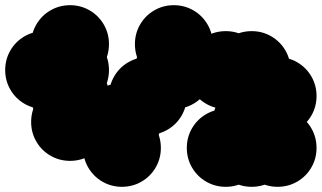

<svg xmlns="http://www.w3.org/2000/svg" viewBox="-70 -620 1240 740"><path d="M-50 -350Q-50 -391 -30 -425.5Q-10 -460 24.5 -480Q59 -500 100 -500Q141 -500 175.5 -480Q210 -460 230 -425.5Q250 -391 250 -350Q250 -309 230 -274.5Q210 -240 175.5 -220Q141 -200 100 -200Q59 -200 24.5 -220Q-10 -240 -30 -274.5Q-50 -309 -50 -350ZM50 -450Q50 -491 70 -525.5Q90 -560 124.5 -580Q159 -600 200 -600Q241 -600 275.5 -580Q310 -560 330 -525.5Q350 -491 350 -450Q350 -409 330 -374.5Q310 -340 275.5 -320Q241 -300 200 -300Q159 -300 124.5 -320Q90 -340 70 -374.5Q50 -409 50 -450ZM50 -350Q50 -391 70 -425.5Q90 -460 124.5 -480Q159 -500 200 -500Q241 -500 275.5 -480Q310 -460 330 -425.5Q350 -391 350 -350Q350 -309 330 -274.5Q310 -240 275.5 -220Q241 -200 200 -200Q159 -200 124.5 -220Q90 -240 70 -274.5Q50 -309 50 -350ZM50 -250Q50 -291 70 -325.5Q90 -360 124.5 -380Q159 -400 200 -400Q241 -400 275.5 -380Q310 -360 330 -325.5Q350 -291 350 -250Q350 -209 330 -174.5Q310 -140 275.5 -120Q241 -100 200 -100Q159 -100 124.5 -120Q90 -140 70 -174.5Q50 -209 50 -250ZM50 -150Q50 -191 70 -225.5Q90 -260 124.5 -280Q159 -300 200 -300Q241 -300 275.5 -280Q310 -260 330 -225.5Q350 -191 350 -150Q350 -109 330 -74.5Q310 -40 275.5 -20Q241 0 200 0Q159 0 124.5 -20Q90 -40 70 -74.5Q50 -109 50 -150ZM750 -150Q750 -191 770 -225.5Q790 -260 824.5 -280Q859 -300 900 -300Q941 -300 975.5 -280Q1010 -260 1030 -225.5Q1050 -191 1050 -150Q1050 -109 1030 -74.5Q1010 -40 975.5 -20Q941 0 900 0Q859 0 824.5 -20Q790 -40 770 -74.5Q750 -109 750 -150ZM850 -50Q850 -91 870 -125.5Q890 -160 924.5 -180Q959 -200 1000 -200Q1041 -200 1075.5 -180Q1110 -160 1130 -125.5Q1150 -91 1150 -50Q1150 -9 1130 25.5Q1110 60 1075.5 80Q1041 100 1000 100Q959 100 924.5 80Q890 60 870 25.5Q850 -9 850 -50ZM650 -50Q650 -91 670 -125.5Q690 -160 724.5 -180Q759 -200 800 -200Q841 -200 875.5 -180Q910 -160 930 -125.5Q950 -91 950 -50Q950 -9 930 25.5Q910 60 875.5 80Q841 100 800 100Q759 100 724.5 80Q690 60 670 25.5Q650 -9 650 -50ZM850 -250Q850 -291 870 -325.5Q890 -360 924.5 -380Q959 -400 1000 -400Q1041 -400 1075.5 -380Q1110 -360 1130 -325.5Q1150 -291 1150 -250Q1150 -209 1130 -174.5Q1110 -140 1075.5 -120Q1041 -100 1000 -100Q959 -100 924.5 -120Q890 -140 870 -174.5Q850 -209 850 -250ZM750 -350Q750 -391 770 -425.5Q790 -460 824.5 -480Q859 -500 900 -500Q941 -500 975.5 -480Q1010 -460 1030 -425.5Q1050 -391 1050 -350Q1050 -309 1030 -274.5Q1010 -240 975.5 -220Q941 -200 900 -200Q859 -200 824.5 -220Q790 -240 770 -274.5Q750 -309 750 -350ZM650 -350Q650 -391 670 -425.5Q690 -460 724.5 -480Q759 -500 800 -500Q841 -500 875.5 -480Q910 -460 930 -425.5Q950 -391 950 -350Q950 -309 930 -274.5Q910 -240 875.5 -220Q841 -200 800 -200Q759 -200 724.5 -220Q690 -240 670 -274.5Q650 -309 650 -350ZM750 -50Q750 -91 770 -125.5Q790 -160 824.5 -180Q859 -200 900 -200Q941 -200 975.5 -180Q1010 -160 1030 -125.5Q1050 -91 1050 -50Q1050 -9 1030 25.5Q1010 60 975.5 80Q941 100 900 100Q859 100 824.5 80Q790 60 770 25.5Q750 -9 750 -50ZM450 -450Q450 -491 470 -525.5Q490 -560 524.5 -580Q559 -600 600 -600Q641 -600 675.5 -580Q710 -560 730 -525.5Q750 -491 750 -450Q750 -409 730 -374.5Q710 -340 675.5 -320Q641 -300 600 -300Q559 -300 524.5 -320Q490 -340 470 -374.5Q450 -409 450 -450ZM450 -350Q450 -391 470 -425.5Q490 -460 524.5 -480Q559 -500 600 -500Q641 -500 675.5 -480Q710 -460 730 -425.5Q750 -391 750 -350Q750 -309 730 -274.5Q710 -240 675.5 -220Q641 -200 600 -200Q559 -200 524.5 -220Q490 -240 470 -274.5Q450 -309 450 -350ZM350 -250Q350 -291 370 -325.5Q390 -360 424.5 -380Q459 -400 500 -400Q541 -400 575.5 -380Q610 -360 630 -325.5Q650 -291 650 -250Q650 -209 630 -174.5Q610 -140 575.5 -120Q541 -100 500 -100Q459 -100 424.5 -120Q390 -140 370 -174.5Q350 -209 350 -250ZM250 -150Q250 -191 270 -225.5Q290 -260 324.5 -280Q359 -300 400 -300Q441 -300 475.5 -280Q510 -260 530 -225.5Q550 -191 550 -150Q550 -109 530 -74.5Q510 -40 475.5 -20Q441 0 400 0Q359 0 324.5 -20Q290 -40 270 -74.5Q250 -109 250 -150ZM250 -50Q250 -91 270 -125.5Q290 -160 324.5 -180Q359 -200 400 -200Q441 -200 475.5 -180Q510 -160 530 -125.5Q550 -91 550 -50Q550 -9 530 25.5Q510 60 475.5 80Q441 100 400 100Q359 100 324.5 80Q290 60 270 25.5Q250 -9 250 -50Z"/></svg>

Font: TINY 5x3
Style: Regular
Weight: 400
Designer: Jack Halten Fahnestock
Foundry: Velvetyne Type Foundry
Version: Version 1.002